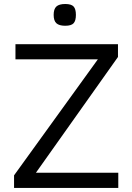

<svg xmlns="http://www.w3.org/2000/svg" viewBox="-20 -920 648 940"><path d="M55.7 -629.4V-703.6H557.6V-641.1L155.8 -74.2H559.1V0H48.8V-61.5L459 -629.4ZM299.3 -793.9Q269.5 -793.9 256.1 -806.2Q242.7 -818.4 242.7 -847.2Q242.7 -876 256.1 -888.2Q269.5 -900.4 299.3 -900.4Q329.1 -900.4 340.3 -888.2Q351.6 -876 351.6 -847.2Q351.6 -818.4 340.3 -806.2Q329.1 -793.9 299.3 -793.9Z"/></svg>

Font: Metrophobic
Style: Regular
Weight: 400
Designer: Vernon Adams
Foundry: Vernon Adams
Version: Version 3.200; ttfautohint (v1.8.4.7-5d5b);gftools[0.9.23]